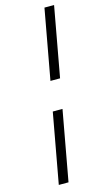

<svg xmlns="http://www.w3.org/2000/svg" viewBox="-133 -717 522 960"><g transform="rotate(-15 127.5 -236.5)"><path d="M161.1 -161.1 95.2 201.2H44.9L110.8 -161.1ZM254.9 -673.8 189 -312H139.2L205.1 -673.8Z"/></g></svg>

Font: Common Serif News
Style: Italic
Weight: 450
Italic angle: -12°
Designer: Philipp H. Poll, Khaled Hosny
Foundry: Stefan Peev, Context Ltd.
Version: Version 1.026